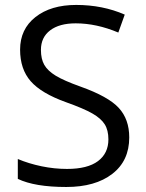

<svg xmlns="http://www.w3.org/2000/svg" viewBox="-20 -744 589 774"><path d="M501 -189.9Q501 -95.7 432.6 -43Q364.3 9.8 247.1 9.8Q120.1 9.8 51.8 -22.9V-103Q95.7 -84.5 147.5 -73.7Q199.2 -63 250 -63Q333 -63 375 -94.5Q417 -126 417 -182.1Q417 -219.2 402.1 -242.9Q387.2 -266.6 352.3 -286.6Q317.4 -306.6 246.1 -332Q146.5 -367.7 103.8 -416.5Q61 -465.3 61 -543.9Q61 -626.5 123 -675.3Q185.1 -724.1 287.1 -724.1Q393.6 -724.1 482.9 -685.1L457 -612.8Q368.7 -649.9 285.2 -649.9Q219.2 -649.9 182.1 -621.6Q145 -593.3 145 -543Q145 -505.9 158.7 -482.2Q172.4 -458.5 204.8 -438.7Q237.3 -418.9 304.2 -395Q416.5 -355 458.7 -309.1Q501 -263.2 501 -189.9Z"/></svg>

Font: f01136030
Style: Regular
Weight: 400
Foundry: Ascender Corporation
Version: Version 1.10